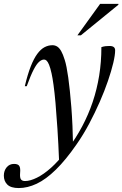

<svg xmlns="http://www.w3.org/2000/svg" viewBox="-102 -738 636 998"><path d="M37 -290H27Q41.5 -351.5 57.8 -392.8Q74 -434 92 -458.2Q110 -482.5 129.8 -492.8Q149.5 -503 170.5 -503Q184 -503 195 -496.2Q206 -489.5 215.8 -472.8Q225.5 -456 234.5 -426.5Q244 -397.5 252.8 -335Q261.5 -272.5 268.8 -181.2Q276 -90 278 27.5L205.5 107.5Q201.5 7.5 196.5 -69.5Q191.5 -146.5 186.5 -202.8Q181.5 -259 176.2 -296.8Q171 -334.5 166 -356.5Q159.5 -386 153 -401.5Q146.5 -417 140.2 -422.8Q134 -428.5 127 -428.5Q115 -428.5 101.8 -417.2Q88.5 -406 73 -376.2Q57.5 -346.5 37 -290ZM237.5 52 250 36.5Q292.5 -19.5 325 -80.8Q357.5 -142 379.8 -208Q402 -274 413.5 -345Q425 -416 425 -493Q437.5 -497 447 -498Q456.5 -499 467 -499Q482.5 -499 489.5 -493.2Q496.5 -487.5 496.5 -476.5Q496.5 -452 486.8 -410.8Q477 -369.5 459.2 -317.5Q441.5 -265.5 416.5 -208.5Q391.5 -151.5 361.5 -95Q331.5 -38.5 297 11Q240 93.5 188.2 144Q136.5 194.5 88.8 217Q41 239.5 -4.5 239.5Q-45.5 239.5 -63.8 221.5Q-82 203.5 -82 175Q-82 149.5 -67.5 131.8Q-53 114 -29 114Q-8 114 -1.5 125Q5 136 2.5 161Q0.5 186 7 194.5Q13.5 203 28 203Q55 203 90.2 185.5Q125.5 168 163.5 134Q201.5 100 237.5 52ZM300.5 -554.5 418.5 -718H514L513 -713L318.5 -554.5Z"/></svg>

Font: Newsreader 60pt
Style: Italic
Weight: 400
Italic angle: -17°
Designer: Hugues Gentile
Foundry: Production Type
Version: Version 1.003